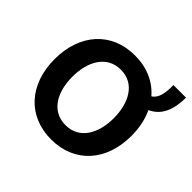

<svg xmlns="http://www.w3.org/2000/svg" viewBox="-148 -741 911 911"><g transform="rotate(45 307.5 -285.5)"><path d="M615.1 -582H530.9C530.9 -528.4 524.5 -488.6 494.3 -470.2C449.2 -522.7 383.2 -552.6 302.6 -552.6C146 -552.6 44.7 -440 44.7 -270.2C44.7 -101.6 146 11 302.6 11C459.2 11 560.4 -101.6 560.4 -270.2C560.4 -324.6 550.1 -373.2 530.5 -414.1C590.2 -440.7 615.1 -500 615.1 -582ZM163.4 -270.6C163.4 -372.9 208.8 -457.4 302.9 -457.4C396.3 -457.4 441.8 -372.9 441.8 -270.6C441.8 -168.7 396.3 -85.2 302.9 -85.2C208.8 -85.2 163.4 -168.7 163.4 -270.6Z"/></g></svg>

Font: Magic Ui Pro Semi Bold
Style: Regular
Weight: 600
Designer: Stefan Endress, Andreas Faust
Version: Version 1.000;FEAKit 1.0